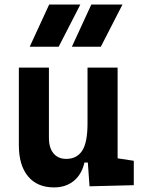

<svg xmlns="http://www.w3.org/2000/svg" viewBox="-20 -815 626 845"><path d="M217.8 9.8Q143.9 9.8 103.5 -38.8Q63 -87.4 63 -175.8V-517.6H195.3V-208.5Q195.3 -164.1 215.6 -139.9Q235.8 -115.7 271.5 -115.7Q318 -115.7 341.6 -151.6Q365.2 -187.5 365.2 -272L391.6 -99.6H351.6Q339.5 -46.9 304.4 -18.6Q269.3 9.8 217.8 9.8ZM374 4.9 365.2 -119.1V-210H497.6V-118.2L568.8 -107.4V0ZM365.2 -146.5V-517.6H497.6V-175.8ZM296.4 -609.4 381.8 -794.9H519L423.8 -609.4ZM110.8 -609.4 196.3 -794.9H333.5L238.3 -609.4Z"/></svg>

Font: Cascadia Mono PL
Style: Regular
Weight: 400
Monospace: yes
Designer: Aaron Bell
Foundry: Saja Typeworks
Version: Version 2102.003